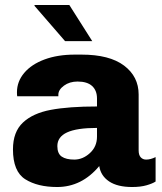

<svg xmlns="http://www.w3.org/2000/svg" viewBox="-20 -740 651 770"><path d="M536 -361V-137Q536 -118 544.5 -109Q553 -100 566 -100Q584 -100 604 -110V-12Q592 -4 568 3Q544 10 510 10Q451 10 417.5 -12.5Q384 -35 378 -74Q308 10 209 10Q131 10 81.5 -21Q32 -52 32 -141Q32 -211 72 -248.5Q112 -286 184 -299.5Q256 -313 369 -313V-345Q369 -377 349.5 -395Q330 -413 291 -413Q259 -413 236.5 -396.5Q214 -380 214 -360V-354H49Q48 -359 48 -370Q48 -413 77 -447.5Q106 -482 158.5 -501.5Q211 -521 280 -521H307Q419 -521 477.5 -477Q536 -433 536 -361ZM210 -154Q210 -124 227.5 -112Q245 -100 278 -100Q312 -100 340.5 -126Q369 -152 369 -192V-227Q288 -227 249 -209Q210 -191 210 -154ZM119 -720H258L350 -575H241L118 -717Z"/></svg>

Font: Chivo ExtraBold
Style: Regular
Weight: 800
Designer: Hector Gatti
Foundry: Omnibus-Type
Version: Version 1.007